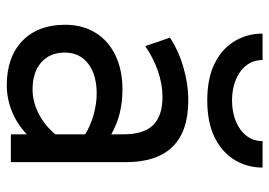

<svg xmlns="http://www.w3.org/2000/svg" viewBox="-134 -648 794 566"><g transform="rotate(90 263.0 -365.0)"><path d="M231 12Q148 12 100.5 -34Q53 -80 53 -160Q53 -211.5 76.5 -249.5Q100 -287.5 143 -308.2Q186 -329 244 -329Q281.5 -329 314.2 -320.8Q347 -312.5 376 -296V-332Q376 -391.5 349 -419.2Q322 -447 265 -447Q228.5 -447 189.2 -433.5Q150 -420 116 -396L91 -469Q129.5 -494.5 178.8 -508.8Q228 -523 276 -523Q367 -523 412.5 -476.8Q458 -430.5 458 -339V0H376V-47Q346 -18.5 308.5 -3.2Q271 12 231 12ZM244 -64Q279.5 -64 314.2 -81.5Q349 -99 376 -131V-219Q350.5 -235 318 -244Q285.5 -253 256 -253Q200 -253 167.5 -227.8Q135 -202.5 135 -159Q135 -115 164 -89.5Q193 -64 244 -64ZM276 -579Q210 -579 166.2 -601.2Q122.5 -623.5 100.8 -660.5Q79 -697.5 79 -742H157Q157 -714.5 172.8 -694.2Q188.5 -674 215.5 -663Q242.5 -652 276 -652Q309.5 -652 336.8 -663Q364 -674 380 -694.2Q396 -714.5 396 -742H474Q474 -697.5 452 -660.5Q430 -623.5 386 -601.2Q342 -579 276 -579Z"/></g></svg>

Font: Undotted
Style: Regular
Weight: 400
Designer: Delve Withrington, Dave Bailey, Thomas Jockin
Foundry: Delve Fonts LLC
Version: Version 4.000